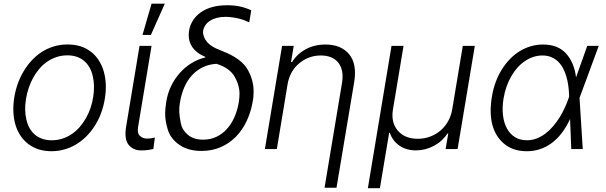

<svg xmlns="http://www.w3.org/2000/svg" viewBox="-20 -788 3201 1015"><path d="M55.8 -275.2Q61.8 -311.1 74 -345.5Q86.3 -380 104.6 -410.7Q122.9 -441.4 146.7 -467.5Q170.5 -493.6 199.8 -512.6Q229 -531.6 263.5 -542.3Q297.9 -552.9 337 -552.9Q409.8 -552.9 458.1 -516.3Q482.2 -498.6 499.6 -473Q517 -447.4 527 -415.5Q536.9 -383.5 539.1 -345.7Q541.2 -307.9 534.1 -265.6Q520.6 -183.9 480.1 -121.4Q459.9 -90.2 434.8 -65.5Q409.8 -40.8 380.9 -23.8Q351.9 -6.7 319.6 2.3Q287.3 11.4 252.5 11.4Q181.1 11.4 131.7 -25.2Q107.2 -43.3 89.7 -68.9Q72.1 -94.5 62.3 -126.2Q52.6 -158 50.8 -195.5Q49 -233 55.8 -275.2ZM119.3 -156.2Q125 -131.4 136.2 -111Q147.4 -90.6 164.2 -76.3Q181.1 -62.1 203.3 -54.3Q225.5 -46.5 253.2 -46.5Q284.1 -46.5 311.3 -55.6Q338.4 -64.6 361.3 -80.6Q384.2 -96.6 402.9 -118.4Q421.5 -140.3 435.7 -165.7Q449.9 -191.1 459.2 -219.1Q468.4 -247.2 472.7 -275.2Q482.2 -335.2 470.5 -385.3Q464.8 -410.5 453.5 -430.8Q442.1 -451 425.4 -465.4Q408.7 -479.8 386.4 -487.6Q364 -495.4 336.6 -495.4Q305.4 -495.4 278.1 -486.2Q250.7 -476.9 228 -460.9Q205.3 -445 186.8 -422.9Q168.3 -400.9 154.5 -375.4Q140.6 -349.8 131.4 -321.9Q122.2 -294 117.5 -265.6Q107.6 -207.4 119.3 -156.2Z M646.7 -118.3 717.7 -545.5H781.2L710.2 -118.3Q704.2 -83.1 720.2 -69.2Q735.8 -55.4 757.5 -55.4Q770.2 -55.4 782.1 -57.5Q794 -59.7 798.7 -61.1L790.8 -0.4Q782.3 1.8 766.3 4.4Q750.4 7.1 726.9 7.1Q704.5 7.1 688.2 -0.4Q671.9 -7.8 659.8 -22.7Q636 -52.6 646.7 -118.3ZM733.3 -603.3 781.2 -768.5H851.2L777.7 -603.3Z M853 -186.8Q853 -200.3 854.4 -214.1Q855.8 -228 858 -242.9L859.4 -252.8Q866.8 -297.2 885.8 -335.6Q904.8 -373.9 932.2 -404.1Q959.5 -434.3 993.6 -454.9Q1027.7 -475.5 1065.3 -484.4L1066.1 -486.9Q1041.5 -497.2 1024.7 -510.1Q1007.8 -523.1 997.3 -538Q986.9 -552.9 982.2 -569.1Q977.6 -585.2 977.6 -601.9Q977.6 -639.6 994.9 -671.2Q1012.1 -702.8 1043.3 -724.1Q1096.6 -760.3 1181.1 -760.3Q1218.8 -760.3 1249.1 -753.6Q1279.5 -746.8 1308.2 -733.7L1297.6 -669.7Q1286.2 -675.4 1272 -680.8Q1257.8 -686.1 1241.7 -690Q1225.5 -693.9 1207.7 -696.4Q1190 -698.9 1171.5 -698.9Q1146.7 -698.9 1126.2 -693.5Q1105.8 -688.2 1090.7 -678.6Q1075.6 -669 1066.2 -655.5Q1056.8 -642 1054 -625.7Q1052.9 -618.6 1053.3 -615.1Q1056.1 -593.4 1065.9 -577.9Q1075.6 -562.5 1090 -551.3Q1104.4 -540.1 1122.2 -532Q1139.9 -523.8 1158.4 -516.7Q1255.3 -478.7 1288.4 -421.5Q1320.7 -365.8 1320.7 -305Q1320.7 -292.6 1319.8 -279.3Q1318.9 -266 1316.1 -252.1L1314.3 -242.5Q1304.7 -191.1 1282.5 -145.1Q1260.3 -99.1 1226.4 -64.6Q1192.5 -30.2 1146.8 -10.1Q1101.2 9.9 1044.7 9.9Q974.4 9.9 927.9 -22.7Q882.1 -54.7 867.5 -101.2Q853 -148.1 853 -186.8ZM927.6 -197.4Q929 -169.4 936.1 -135.3Q942.8 -100.9 973.4 -75.3Q1003.2 -49.7 1054.3 -49.7Q1092.3 -49.7 1123.8 -64.6Q1155.2 -79.5 1178.8 -105.5Q1202.4 -131.4 1218.4 -166.7Q1234.4 -202.1 1241.5 -242.5L1242.9 -252.1Q1245.7 -271 1246.1 -288Q1247.5 -334.2 1220.9 -381.7Q1194.2 -429.3 1124.3 -450.6Q1082.7 -448.2 1050.1 -431.6Q1017.4 -415.1 993.6 -388.5Q969.8 -361.9 954.5 -326.9Q939.3 -291.9 932.5 -252.8L931.1 -244.7Q929 -232.6 928.1 -220.7Q927.2 -208.8 927.6 -197.4Z M1380.3 0 1471.2 -545.5H1532.7L1518.5 -459.9H1524.1Q1536.9 -480.8 1554.9 -497.9Q1572.8 -514.9 1595.2 -527.2Q1617.5 -539.4 1644 -546Q1670.5 -552.6 1700.3 -552.6Q1783 -552.6 1825.6 -501.4Q1868.3 -450.3 1852.3 -353.3L1758.9 204.5H1695.7L1788 -349.4Q1799 -417.3 1769.2 -455.6Q1738.6 -494.7 1675.8 -494.7Q1611.9 -494.7 1562.1 -453.5Q1537.3 -432.9 1521.7 -405.2Q1506 -377.5 1500 -340.9L1443.5 0Z M2049.7 -545.5H2113.3L2057.2 -208.5Q2046.2 -141 2082.7 -97.7Q2119.7 -54.3 2188.6 -54.3Q2223.4 -54.3 2254.1 -65.9Q2284.8 -77.4 2308.8 -98Q2332.7 -118.6 2348.7 -146.8Q2364.7 -175.1 2370.4 -208.5L2426.5 -545.5H2490.1L2399.1 0H2335.6L2349.8 -82.7H2346.2Q2332.4 -61.8 2313.9 -45.1Q2295.5 -28.4 2273.6 -16.9Q2251.8 -5.3 2227.8 0.9Q2203.8 7.1 2178.6 7.1Q2154.1 7.1 2132.3 0.9Q2110.4 -5.3 2092.5 -17.4Q2074.6 -29.5 2061.4 -46.7Q2048.3 -63.9 2040.8 -86.3H2037.3L1988.3 207H1924.7Z M2580.3 -275.9Q2593.4 -356.9 2632.1 -419.4Q2651.3 -450.6 2675.2 -475.3Q2699.2 -500 2727.1 -517.2Q2755 -534.4 2786.2 -543.5Q2817.5 -552.6 2850.9 -552.6Q2929.7 -552.6 2972.7 -505Q3016 -456.3 3025.2 -378.9L3084.5 -545.5H3145.2L3044 -271.3L3043.7 -269.5L3060.7 0H3000L2993.6 -158.7Q2953.5 -72.8 2894.7 -30.4Q2835.9 12.1 2763.1 11.4Q2693.5 11 2647.7 -25.9Q2600.5 -63.6 2583.3 -126.8Q2566.1 -190 2580.3 -275.9ZM2765.6 -46.5Q2793 -46.5 2817.5 -56.1Q2842 -65.7 2863.5 -82Q2884.9 -98.4 2903.4 -119.9Q2921.9 -141.3 2937 -165.3Q2952.1 -189.3 2963.8 -214.3Q2975.5 -239.3 2983.7 -262.4L2988.6 -276.6L2988.3 -287.3Q2987.6 -311.1 2984.2 -335.8Q2980.8 -360.4 2974.1 -383.5Q2967.3 -406.6 2956.7 -426.8Q2946 -447.1 2930.6 -462.2Q2915.1 -477.3 2894.5 -486Q2873.9 -494.7 2847.3 -494.7Q2822.8 -494.7 2799.9 -487.2Q2777 -479.8 2755.3 -465.2Q2734 -451 2715.7 -430.6Q2697.4 -410.2 2682.9 -384.9Q2668.3 -359.7 2657.8 -329.9Q2647.4 -300.1 2642 -267.4Q2634.2 -219.5 2639 -179Q2643.8 -138.5 2659.8 -109Q2675.8 -79.5 2702.6 -63Q2729.4 -46.5 2765.6 -46.5Z"/></svg>

Font: Inter P Light
Style: Italic
Weight: 300
Italic angle: 9.39999°
Designer: Rasmus Andersson
Foundry: rsms
Version: Version 3.018;git-588b23468